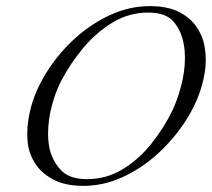

<svg xmlns="http://www.w3.org/2000/svg" viewBox="-20 -597 692 627"><path d="M252 10Q195 10 156.5 -9.5Q118 -29 97 -60Q76 -91 71 -127Q70 -135 69.5 -143.5Q69 -152 69 -160Q69 -183 72.5 -205.5Q76 -228 82 -250Q99 -310 137 -368.5Q175 -427 227.5 -474Q280 -521 342 -549Q404 -577 469 -577Q527 -577 564.5 -558Q602 -539 623 -507.5Q644 -476 649 -439Q652 -421 652 -402Q652 -381 648.5 -359.5Q645 -338 639 -317Q622 -257 584 -199Q546 -141 493.5 -93.5Q441 -46 379 -18Q317 10 252 10ZM263 -12Q328 -12 381 -44.5Q434 -77 474 -127.5Q514 -178 540 -230Q558 -266 571 -314.5Q584 -363 584 -409Q584 -420 583 -431.5Q582 -443 580 -453Q573 -494 548 -525Q523 -556 464 -556Q401 -556 347 -523Q293 -490 251.5 -440Q210 -390 182 -337Q163 -302 150 -254.5Q137 -207 137 -160Q137 -149 138 -138Q139 -127 141 -116Q149 -75 177 -43.5Q205 -12 263 -12Z"/></svg>

Font: MonteCarlo
Style: Regular
Weight: 400
Designer: Robert E. Leuschke
Foundry: Robert E. Leuschke
Version: Version 1.010; ttfautohint (v1.8.3)